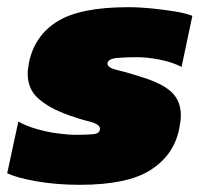

<svg xmlns="http://www.w3.org/2000/svg" viewBox="-47 -504 564 534"><path d="M175 10Q111 10 56 0.5Q1 -9 -27 -22L4 -166Q25 -154 54 -145.5Q83 -137 113 -133Q143 -129 165 -129Q196 -129 213.5 -131Q231 -133 231 -146Q231 -159 200 -166.5Q169 -174 130 -189Q84 -207 57 -232.5Q30 -258 30 -300Q30 -308 31.5 -316Q33 -324 34 -332Q50 -406 113.5 -445Q177 -484 310 -484Q341 -484 375.5 -480.5Q410 -477 440 -472Q470 -467 488 -460L458 -318Q430 -332 395.5 -338.5Q361 -345 332 -345Q306 -345 280.5 -343Q255 -341 252 -329Q250 -316 278 -309.5Q306 -303 346 -290Q405 -272 430.5 -247.5Q456 -223 456 -183Q456 -174 454.5 -164.5Q453 -155 451 -144Q436 -72 371.5 -31Q307 10 175 10Z"/></svg>

Font: Kanit ExtraBold
Style: Italic
Weight: 800
Italic angle: -12°
Designer: Katatrad Team
Foundry: CadsonDemak
Version: Version 2.000; ttfautohint (v1.8.3)